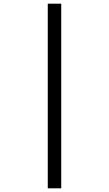

<svg xmlns="http://www.w3.org/2000/svg" viewBox="-20 -780 591 1041"><path d="M239 -760H312V241H239Z"/></svg>

Font: Noto Sans Anatolian Hieroglyphs
Style: Regular
Weight: 400
Designer: Monotype Design Team
Foundry: Monotype Imaging Inc.
Version: Version 2.001; ttfautohint (v1.8.4.7-5d5b)